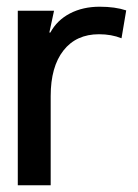

<svg xmlns="http://www.w3.org/2000/svg" viewBox="-20 -552 412 572"><path d="M33 0V-520H141L127 -455H130Q150 -492 188.5 -512Q227 -532 277 -532Q323 -532 356 -521L342 -438Q312 -450 275 -450Q207 -450 169 -401.5Q131 -353 131 -266V0Z"/></svg>

Font: Non Bureau
Style: Regular
Weight: 400
Designer: Jona Saucedo
Foundry: Non Foundry
Version: Version 1.000; ttfautohint (v1.8.4)